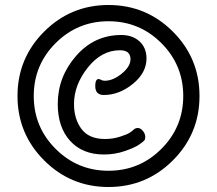

<svg xmlns="http://www.w3.org/2000/svg" viewBox="-20 -719 868 768"><path d="M399 -396Q432 -396 467 -424.5Q502 -453 502 -482Q502 -518 460 -518Q386 -518 331 -448.5Q276 -379 276 -303Q276 -243 306 -203Q336 -163 400 -163Q431 -163 459.5 -172Q488 -181 498.5 -188Q509 -195 512 -198Q520 -207 531 -207Q542 -207 551.5 -195.5Q561 -184 561 -171Q561 -159 556 -156Q554 -153 537 -141Q520 -129 480 -115Q440 -101 396 -101Q310 -101 260.5 -155.5Q211 -210 211 -303Q211 -411 284 -495Q357 -579 465 -579Q510 -579 538 -553.5Q566 -528 566 -485Q566 -428 511.5 -383.5Q457 -339 395 -339Q361 -339 361 -375Q361 -403 375 -403L384 -400Q390 -396 399 -396ZM156.5 -77.5Q50 -184 50 -335Q50 -486 156.5 -592.5Q263 -699 414 -699Q565 -699 671.5 -592.5Q778 -486 778 -335Q778 -184 671.5 -77.5Q565 29 414 29Q263 29 156.5 -77.5ZM202.5 -546.5Q115 -459 115 -335Q115 -211 202.5 -123.5Q290 -36 414 -36Q538 -36 625.5 -123.5Q713 -211 713 -335Q713 -459 625.5 -546.5Q538 -634 414 -634Q290 -634 202.5 -546.5Z"/></svg>

Font: Grand Hotel
Style: Regular
Weight: 400
Designer: Brian J. Bonislawsky & Jim Lyles for Astigmatic (AOETI)
Foundry: Astigmatic (AOETI)
Version: Version 001.000